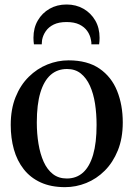

<svg xmlns="http://www.w3.org/2000/svg" viewBox="-20 -800 578 832"><path d="M26.5 -258.5Q26.5 -327 47.5 -379.2Q68.5 -431.5 104.5 -467Q140.5 -502.5 185.2 -520.5Q230 -538.5 277 -538.5Q359 -538.5 411 -502.8Q463 -467 487.5 -406Q512 -345 512 -269.5Q512 -201 490.8 -148.5Q469.5 -96 434 -60.5Q398.5 -25 353.8 -7Q309 11 262 11Q201 11 156.2 -9.5Q111.5 -30 82.8 -66.8Q54 -103.5 40.2 -152.5Q26.5 -201.5 26.5 -258.5ZM269.5 -26.5Q311 -26.5 339.8 -52.2Q368.5 -78 383.5 -129.5Q398.5 -181 398.5 -258.5Q398.5 -307 391.8 -350.8Q385 -394.5 369.8 -428.2Q354.5 -462 330.2 -481.5Q306 -501 270.5 -501Q228.5 -501 199.5 -475.5Q170.5 -450 155 -398.8Q139.5 -347.5 139.5 -269.5Q139.5 -220.5 146.8 -176.8Q154 -133 169.2 -99Q184.5 -65 209.2 -45.8Q234 -26.5 269.5 -26.5ZM268.5 -780.5Q309.5 -780.5 341.8 -762Q374 -743.5 392.8 -711.2Q411.5 -679 411.5 -636Q411.5 -628.5 411 -621.8Q410.5 -615 409.5 -608H376Q376 -612 375.8 -617.2Q375.5 -622.5 374 -627.5Q370.5 -648 358.2 -665.5Q346 -683 324 -693.8Q302 -704.5 268.5 -704.5Q235 -704.5 213 -693.8Q191 -683 178.8 -665.5Q166.5 -648 162.5 -627.5Q162 -622.5 161.5 -617.2Q161 -612 161 -608H127Q126 -615 125.5 -621.8Q125 -628.5 125 -636.5Q125 -679 143.8 -711.2Q162.5 -743.5 194.8 -762Q227 -780.5 268.5 -780.5Z"/></svg>

Font: Merriweather 96pt
Style: Regular
Weight: 400
Version: Version 2.100